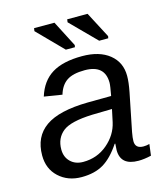

<svg xmlns="http://www.w3.org/2000/svg" viewBox="-110 -807 776 901"><g transform="rotate(-15 278.0 -356.5)"><path d="M453 5Q366 5 366 -70L368 -101H365Q325 -41 282 -15.5Q239 10 176 10Q109 10 65 -31Q22 -71 22 -136Q22 -227 87.5 -273Q153 -319 293 -321L407 -322Q416 -370 416 -384Q416 -471 318 -471Q261 -471 231 -451Q201 -431 188 -387L101 -401Q123 -472 176.5 -505Q230 -538 323 -538Q407 -538 455.5 -499Q504 -460 504 -394Q504 -363 495 -317L458 -133Q453 -106 453 -90Q453 -54 493 -54Q507 -54 522 -58L515 -3Q481 5 453 5ZM382 -201 395 -262 298 -260Q193 -256 155 -226Q116 -195 116 -140Q116 -103 139.5 -80Q163 -57 201 -57Q269 -57 319 -99.5Q369 -142 382 -201ZM302 -587H258L138 -709L140 -723H239L304 -597ZM464 -587H420L299 -709L301 -723H400L466 -597Z"/></g></svg>

Font: Libra Sans
Style: Italic
Weight: 400
Italic angle: -12°
Foundry: Context Ltd
Version: Version 1.002